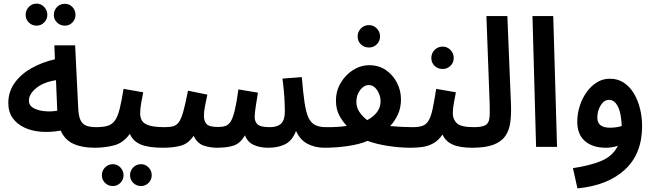

<svg xmlns="http://www.w3.org/2000/svg" viewBox="-20 -813 3620 1063"><path d="M503 5Q435 5 387 -16.5Q339 -38 316 -90Q262 -80 210 -83.5Q158 -87 116.5 -106Q75 -125 50.5 -159Q26 -193 26 -243Q26 -304 60 -352.5Q94 -401 152.5 -434.5Q211 -468 284 -485L281 -562H396L413 -215Q415 -171 425.5 -148.5Q436 -126 457 -117.5Q478 -109 512 -109Q542 -109 555.5 -93.5Q569 -78 569 -54Q569 -29 552 -12Q535 5 503 5ZM140 -256Q140 -229 165 -215Q190 -201 226 -197.5Q262 -194 297 -200L290 -369Q220 -358 180 -325Q140 -292 140 -256ZM183 -671Q157 -671 139.5 -688.5Q122 -706 122 -731Q122 -756 139.5 -774.5Q157 -793 183 -793Q207 -793 224.5 -774.5Q242 -756 242 -731Q242 -706 224.5 -688.5Q207 -671 183 -671ZM339 -671Q313 -671 295.5 -688.5Q278 -706 278 -731Q278 -756 295.5 -774Q313 -792 339 -792Q364 -792 381 -774Q398 -756 398 -731Q398 -706 381 -688.5Q364 -671 339 -671Z M502 5 512 -109Q551 -109 576 -116.5Q601 -124 616.5 -146Q632 -168 642.5 -210Q653 -252 664 -321L773 -302Q768 -277 762 -244Q756 -211 756 -185Q756 -162 766 -145Q776 -128 805.5 -118.5Q835 -109 892 -109Q922 -109 935.5 -93.5Q949 -78 949 -54Q949 -29 932 -12Q915 5 882 5Q803 5 759.5 -13Q716 -31 699 -72Q663 -22 612.5 -8.5Q562 5 502 5ZM761 217Q735 217 717.5 199.5Q700 182 700 157Q700 132 717.5 114Q735 96 761 96Q785 96 802.5 114Q820 132 820 157Q820 182 802.5 199.5Q785 217 761 217ZM605 217Q579 217 561.5 199.5Q544 182 544 157Q544 132 561.5 114Q579 96 605 96Q629 96 646.5 114Q664 132 664 157Q664 182 646.5 199.5Q629 217 605 217Z M882 5 892 -109Q922 -109 940.5 -114.5Q959 -120 972 -139.5Q985 -159 996 -200Q1007 -241 1021 -311L1128 -289Q1123 -265 1116 -231Q1109 -197 1109 -171Q1109 -142 1124 -126Q1139 -110 1187 -110Q1211 -110 1228 -115.5Q1245 -121 1257.5 -141Q1270 -161 1280 -203Q1290 -245 1300 -318L1408 -300Q1403 -268 1396.5 -227.5Q1390 -187 1390 -164Q1390 -140 1406 -124.5Q1422 -109 1474 -109Q1516 -109 1536.5 -129Q1557 -149 1557 -194Q1557 -229 1554.5 -271.5Q1552 -314 1544 -378L1651 -386Q1658 -301 1666 -246.5Q1674 -192 1687.5 -162.5Q1701 -133 1724.5 -121Q1748 -109 1784 -109Q1814 -109 1828 -93.5Q1842 -78 1842 -54Q1842 -29 1824.5 -12Q1807 5 1775 5Q1726 5 1684 -16Q1642 -37 1619 -88Q1598 -34 1559 -14.5Q1520 5 1466 5Q1418 5 1384 -11Q1350 -27 1336 -64Q1311 -20 1275 -7.5Q1239 5 1180 5Q1145 5 1109 -6.5Q1073 -18 1052 -61Q1022 -17 980 -6Q938 5 882 5Z M1775 5 1785 -109Q1846 -108 1900 -116Q1876 -141 1858 -175Q1840 -209 1840 -256Q1840 -310 1866.5 -354.5Q1893 -399 1935 -425.5Q1977 -452 2025 -452Q2077 -452 2116.5 -425Q2156 -398 2178 -354.5Q2200 -311 2200 -263Q2200 -217 2183.5 -180.5Q2167 -144 2140 -115Q2173 -112 2206 -110.5Q2239 -109 2266 -109Q2295 -109 2309 -93.5Q2323 -78 2323 -54Q2323 -29 2305.5 -12Q2288 5 2256 5Q2193 5 2128.5 -5Q2064 -15 2015 -33Q1971 -14 1906 -4.5Q1841 5 1775 5ZM1953 -249Q1953 -218 1970 -193Q1987 -168 2013 -148Q2047 -166 2067 -192Q2087 -218 2087 -253Q2087 -273 2078.5 -294Q2070 -315 2055.5 -328.5Q2041 -342 2022 -342Q1995 -342 1974 -314.5Q1953 -287 1953 -249ZM2023 -550Q1996 -550 1978 -567.5Q1960 -585 1960 -611Q1960 -637 1978 -655.5Q1996 -674 2023 -674Q2048 -674 2066 -655.5Q2084 -637 2084 -611Q2084 -585 2066 -567.5Q2048 -550 2023 -550Z M2256 5 2266 -109Q2299 -109 2319.5 -116.5Q2340 -124 2353 -145.5Q2366 -167 2375 -209Q2384 -251 2395 -321L2504 -302Q2499 -277 2493 -244Q2487 -211 2487 -185Q2487 -151 2510 -130Q2533 -109 2604 -109Q2634 -109 2647.5 -93.5Q2661 -78 2661 -54Q2661 -29 2644 -12Q2627 5 2595 5Q2526 5 2486.5 -12.5Q2447 -30 2430 -68Q2407 -35 2379 -19.5Q2351 -4 2319.5 0.5Q2288 5 2256 5ZM2431 -431Q2404 -431 2386 -448.5Q2368 -466 2368 -492Q2368 -518 2386 -536.5Q2404 -555 2431 -555Q2456 -555 2474 -536.5Q2492 -518 2492 -492Q2492 -466 2474 -448.5Q2456 -431 2431 -431Z M2594 5 2603 -109Q2647 -109 2666.5 -119.5Q2686 -130 2689.5 -158Q2693 -186 2691 -238L2673 -724H2789L2809 -235Q2811 -179 2805 -134.5Q2799 -90 2777 -59Q2755 -28 2711 -11.5Q2667 5 2594 5Z M2948 0 2928 -724H3043L3064 0Z M3177 230 3152 118Q3247 104 3310 77.5Q3373 51 3401 -6Q3369 5 3334 5Q3262 5 3219 -31.5Q3176 -68 3176 -139Q3176 -183 3189.5 -225.5Q3203 -268 3227.5 -302.5Q3252 -337 3285.5 -357.5Q3319 -378 3358 -377Q3401 -377 3434 -355Q3467 -333 3489.5 -295.5Q3512 -258 3523.5 -211Q3535 -164 3535 -115Q3535 38 3440 126Q3345 214 3177 230ZM3287 -162Q3287 -106 3357 -106Q3391 -106 3422 -115Q3421 -154 3413.5 -187Q3406 -220 3390.5 -240Q3375 -260 3352 -260Q3324 -260 3305.5 -229.5Q3287 -199 3287 -162Z"/></svg>

Font: Noto Sans Arabic UI SmCn SmBd
Style: Regular
Weight: 600
Width: 4
Designer: Monotype Design Team, Nadine Chahine and Nizar Qandah
Foundry: Monotype Imaging Inc.
Version: Version 2.010; ttfautohint (v1.8.4.7-5d5b)